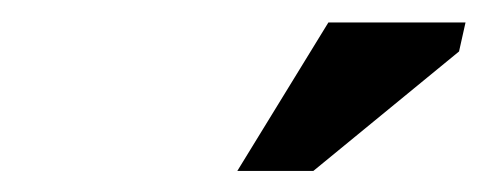

<svg xmlns="http://www.w3.org/2000/svg" viewBox="-20 -687 444 175"><path d="M279.3 -666.5H404.3L398.4 -640.1L265.6 -531.2H196.3Z"/></svg>

Font: PT Astra Sans
Style: Bold Italic
Weight: 700
Italic angle: -16°
Designer: A.Korolkova, I. Chaeva
Foundry: ParaType Ltd
Version: Version 1.002W